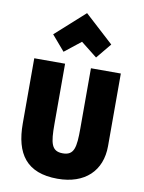

<svg xmlns="http://www.w3.org/2000/svg" viewBox="-111 -1119 918 1221"><g transform="rotate(10 348.0 -509.0)"><path d="M350 -859 245 -776 161 -874 350 -1044 536 -874 455 -776ZM628 -234C628 -75 524 26 347 26C147 26 69 -87 69 -282V-703H268V-314C268 -191 278 -139 352 -139C426 -139 435 -192 435 -314V-703H628Z"/></g></svg>

Font: Repo Black
Style: Regular
Weight: 900
Designer: Stefan Peev
Foundry: Context Ltd
Version: Version 1.502